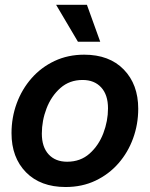

<svg xmlns="http://www.w3.org/2000/svg" viewBox="-20 -750 610 782"><path d="M247.1 11.7Q145 11.7 85.9 -48.3Q26.9 -108.4 26.9 -207.5Q26.9 -271.5 48.1 -329.1Q69.3 -386.7 108.6 -431.4Q147.9 -476.1 202.4 -501.7Q256.8 -527.3 322.8 -527.3Q425.3 -527.3 484.1 -466.8Q543 -406.2 543 -307.1Q543 -244.1 522.2 -186.8Q501.5 -129.4 462.4 -84.7Q423.3 -40 368.9 -14.2Q314.5 11.7 247.1 11.7ZM253.4 -91.3Q307.6 -91.3 344.7 -124.3Q381.8 -157.2 400.9 -207.3Q419.9 -257.3 419.9 -308.6Q419.9 -363.8 392.1 -394Q364.3 -424.3 316.4 -424.3Q263.2 -424.3 226.1 -391.6Q189 -358.9 169.7 -308.8Q150.4 -258.8 150.4 -205.6Q150.4 -151.4 178 -121.3Q205.6 -91.3 253.4 -91.3ZM297.4 -580.1 208.5 -730.5H334L388.2 -580.1Z"/></svg>

Font: Inter Display SemiBold
Style: Italic
Weight: 600
Italic angle: -9.39999°
Designer: Rasmus Andersson
Foundry: rsms
Version: Version 4.000;git-a52131595